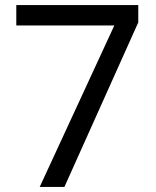

<svg xmlns="http://www.w3.org/2000/svg" viewBox="-20 -734 612 754"><path d="M136 0H233L523 -646V-714H44V-634H429Z"/></svg>

Font: Noto Sans Inscriptional Parthian
Style: Regular
Weight: 400
Designer: Monotype Design Team
Foundry: Monotype Imaging Inc.
Version: Version 2.003